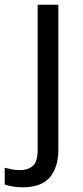

<svg xmlns="http://www.w3.org/2000/svg" viewBox="-75 -556 353 816"><path d="M22 240Q-3 240 -22 236.5Q-41 233 -55 228V157Q-40 161 -24 164Q-8 167 11 167Q43 167 64 149.5Q85 132 85 83V-536H173V80Q173 155 137 197.5Q101 240 22 240Z"/></svg>

Font: TSCustom
Style: Regular
Weight: 400
Designer: Monotype Design Team
Foundry: Monotype Imaging Inc.
Version: Version 2.004; ttfautohint (v1.8.3) -l 8 -r 50 -G 200 -x 14 